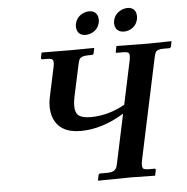

<svg xmlns="http://www.w3.org/2000/svg" viewBox="-56 -881 915 937"><g transform="rotate(-5 401.5 -412.5)"><path d="M437 -33.2Q470.2 -33.2 480 -54.7Q483.9 -64 486.8 -80.1L536.6 -314Q427.7 -248 323.7 -248Q218.8 -248 190.4 -328.6Q176.3 -371.6 187.5 -425.8L218.8 -571.8Q225.6 -603 212.9 -609.4Q203.6 -613.3 183.1 -612.8H166.5Q160.6 -614.7 160.6 -619.1L166.5 -646L314.9 -645L424.3 -646L418.5 -618.2Q416 -613.8 411.1 -612.8H393.1Q356 -612.8 347.7 -595.7Q344.2 -587.9 340.8 -571.8L308.1 -419.9Q291.5 -341.3 323.2 -322.3Q342.3 -311.5 378.9 -311Q466.3 -312 545.9 -356.9L591.3 -570.8Q598.1 -603 586.9 -608.9Q578.6 -612.8 560.1 -612.8H530.3Q527.3 -612.8 527.3 -614.7Q527.3 -616.7 527.3 -618.2L533.2 -646L689 -644L803.2 -646L797.4 -619.1Q794.9 -614.3 791.5 -612.8H761.2Q730 -612.8 722.2 -599.6Q717.3 -590.3 713.4 -570.8L608.9 -80.1Q601.1 -43.5 614.3 -36.6Q622.6 -33.2 638.2 -33.2H668Q671.9 -31.7 671.9 -26.9L666 1L552.2 -1L385.7 1L391.6 -26.9Q394.5 -32.2 397.9 -33.2ZM345.2 -769Q353 -806.6 389.2 -821.3Q401.9 -826.2 413.6 -826.2Q448.7 -826.2 457 -795.4Q460 -782.7 457.5 -769Q449.2 -731 412.6 -717.3Q400.9 -713.4 389.6 -712.9Q354 -712.9 345.7 -744.1Q342.8 -756.3 345.2 -769ZM532.2 -769Q540 -805.7 576.2 -820.8Q589.4 -825.7 601.6 -826.2Q637.2 -826.2 644.5 -793.9Q647 -781.7 644.5 -769Q636.2 -730 599.6 -716.8Q588.4 -712.9 577.6 -712.9Q541.5 -712.9 532.7 -744.1Q529.8 -756.3 532.2 -769Z"/></g></svg>

Font: Linux Libertine Slanted O
Style: Bold Slanted
Weight: 700
Designer: Philipp H. Poll
Foundry: Philipp H. Poll
Version: Version 5.0.0